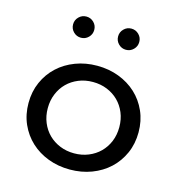

<svg xmlns="http://www.w3.org/2000/svg" viewBox="-105 -778 822 884"><g transform="rotate(15 306.5 -336.0)"><path d="M306.4 14.5Q250.9 14.5 203 -3.6Q155 -21.8 119.8 -54.5Q84.5 -87.3 64.3 -132.7Q44.1 -178.2 44.1 -232.7Q44.1 -287.3 64.3 -332.7Q84.5 -378.2 119.8 -410.9Q155 -443.6 203 -461.8Q250.9 -480 306.4 -480Q361.8 -480 409.8 -461.8Q457.7 -443.6 493 -410.9Q528.2 -378.2 548.4 -332.7Q568.6 -287.3 568.6 -232.7Q568.6 -178.2 548.4 -132.7Q528.2 -87.3 493 -54.5Q457.7 -21.8 409.8 -3.6Q361.8 14.5 306.4 14.5ZM306.4 -62.7Q343.2 -62.7 374.3 -75.5Q405.5 -88.2 428.2 -110.7Q450.9 -133.2 463.9 -164.3Q476.8 -195.5 476.8 -232.7Q476.8 -270 463.9 -301.1Q450.9 -332.3 428.2 -354.8Q405.5 -377.3 374.3 -390Q343.2 -402.7 306.4 -402.7Q269.5 -402.7 238.4 -390Q207.3 -377.3 184.5 -354.8Q161.8 -332.3 148.9 -301.1Q135.9 -270 135.9 -232.7Q135.9 -195.5 148.9 -164.3Q161.8 -133.2 184.5 -110.7Q207.3 -88.2 238.4 -75.5Q269.5 -62.7 306.4 -62.7ZM413.6 -585Q392.7 -585 378 -599.8Q363.2 -614.5 363.2 -635.5Q363.2 -656.4 378 -671.1Q392.7 -685.9 413.6 -685.9Q434.5 -685.9 449.3 -671.1Q464.1 -656.4 464.1 -635.5Q464.1 -614.5 449.3 -599.8Q434.5 -585 413.6 -585ZM199.1 -585Q178.2 -585 163.4 -599.8Q148.6 -614.5 148.6 -635.5Q148.6 -656.4 163.4 -671.1Q178.2 -685.9 199.1 -685.9Q220 -685.9 234.8 -671.1Q249.5 -656.4 249.5 -635.5Q249.5 -614.5 234.8 -599.8Q220 -585 199.1 -585Z"/></g></svg>

Font: Spartan Med
Style: Regular
Weight: 500
Designer: Matt Bailey, Mirko Velimirovic
Foundry: Matt Bailey
Version: Version 1.005